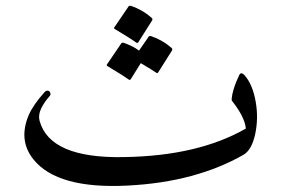

<svg xmlns="http://www.w3.org/2000/svg" viewBox="-20 -631 966 660"><path d="M821 -372Q835 -356 844.5 -333Q854 -310 859 -281Q869 -224 857 -169Q845 -115 817 -99Q737 -53 637 -26Q537 1 417 7Q177 19 95 -83Q42 -149 79 -236Q87 -254 100.5 -273.5Q114 -293 133 -314Q139 -321 146 -319Q151 -318 153 -311Q155 -305 150 -300Q132 -280 121 -257Q111 -235 116 -216Q151 -86 406 -91Q534 -93 638.5 -117.5Q743 -142 825 -189Q822 -228 777 -285Q775 -288 779 -309Q780 -311 780 -312Q785 -336 802 -372Q808 -386 821 -372ZM491 -505Q493 -508 499 -507Q519 -500 536.5 -490Q554 -480 570 -466Q574 -462 571 -457L523 -381Q521 -378 514 -383Q511 -385 498.5 -393Q486 -401 464 -414L429 -358Q426 -354 419 -360Q415 -363 398 -374Q381 -385 349 -404Q345 -407 348 -410L397 -482Q399 -485 405 -484Q419 -479 432.5 -472.5Q446 -466 458 -457ZM422 -609Q424 -612 430 -611Q450 -604 467.5 -594Q485 -584 501 -570Q506 -565 503 -561L455 -485Q452 -481 445 -487Q441 -490 424 -501Q407 -512 375 -531Q370 -534 373 -537Z"/></svg>

Font: Amiri
Style: Regular
Weight: 400
Designer: Khaled Hosny
Version: Version 0.114